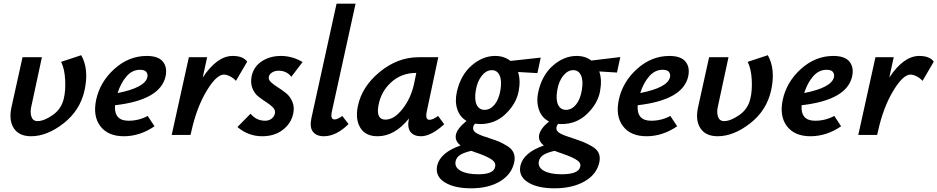

<svg xmlns="http://www.w3.org/2000/svg" viewBox="-20 -731 5078 1040"><path d="M207 -421 150 -156Q142 -124 150 -99.5Q158 -75 183 -75Q218 -75 265 -107.5Q312 -140 325 -195Q336 -238 333 -298Q330 -358 311 -396L420 -432Q463 -356 438 -242Q414 -133 324.5 -63Q235 7 148 7Q83 7 54.5 -37Q26 -81 43 -154L102 -421Z M775 -428Q837 -428 862 -397.5Q887 -367 877 -318Q849 -189 603 -161Q597 -77 676 -77Q732 -77 780 -103L817 -47Q738 7 651 7Q565 7 523.5 -47.5Q482 -102 501 -191Q522 -288 600 -358Q678 -428 775 -428ZM778 -312Q782 -327 773.5 -340Q765 -353 738 -353Q696 -353 665 -317Q634 -281 617 -227Q764 -256 778 -312Z M1240 -428Q1297 -428 1319 -397L1258 -293Q1245 -308 1226 -317.5Q1207 -327 1193 -327Q1152 -327 1098.5 -237.5Q1045 -148 1017 -21L1012 0H910L1003 -421H1102L1078 -311Q1156 -428 1240 -428Z M1400 7Q1325 7 1266 -43L1337 -115Q1369 -77 1416 -77Q1437 -77 1451.5 -88.5Q1466 -100 1469 -117Q1473 -134 1458.5 -149Q1444 -164 1422.5 -177.5Q1401 -191 1379.5 -208Q1358 -225 1347 -253.5Q1336 -282 1343 -318Q1354 -370 1398 -399Q1442 -428 1502 -428Q1563 -428 1619 -395L1558 -315Q1533 -348 1489 -348Q1468 -348 1453 -338Q1438 -328 1436 -314Q1433 -299 1448.5 -285Q1464 -271 1486.5 -257Q1509 -243 1530.5 -225.5Q1552 -208 1564 -179Q1576 -150 1568 -114Q1556 -61 1511 -27Q1466 7 1400 7Z M1734 7Q1694 7 1675 -17.5Q1656 -42 1667 -92L1803 -711H1906L1777 -124Q1769 -84 1792 -84Q1809 -84 1834 -103L1868 -59Q1801 7 1734 7Z M2353 -103 2386 -58Q2315 7 2260 7Q2222 7 2203.5 -16.5Q2185 -40 2195 -89Q2118 7 2025 7Q1960 7 1932 -38.5Q1904 -84 1918 -154Q1939 -261 2036.5 -341Q2134 -421 2247 -421H2354L2291 -124Q2283 -82 2306 -82Q2325 -82 2353 -103ZM2068 -83Q2115 -83 2160.5 -141Q2206 -199 2223 -278L2235 -336H2234Q2154 -336 2097.5 -284Q2041 -232 2029 -154Q2018 -83 2068 -83Z M2909 -419 2891 -335 2786 -341Q2801 -296 2789 -235Q2776 -169 2719 -114Q2662 -59 2581 -59Q2571 -59 2553 -61Q2544 -52 2543 -41Q2540 -21 2563 -8.5Q2586 4 2635 19Q2667 29 2687 38Q2707 47 2730 61.5Q2753 76 2762 97Q2771 118 2766 145Q2753 212 2690 250.5Q2627 289 2532 289Q2440 289 2388 256Q2336 223 2348 166Q2365 95 2475 57Q2444 34 2449 1Q2455 -34 2507 -76Q2470 -98 2456.5 -140.5Q2443 -183 2455 -235Q2476 -326 2535.5 -377Q2595 -428 2662 -428Q2711 -428 2745 -401ZM2691 -245Q2699 -295 2686 -323Q2673 -351 2644 -351Q2614 -351 2589.5 -320.5Q2565 -290 2557 -240Q2549 -191 2562 -163.5Q2575 -136 2605 -136Q2636 -136 2659.5 -165Q2683 -194 2691 -245ZM2572 100Q2566 98 2553 93.5Q2540 89 2533 86Q2494 95 2473.5 107.5Q2453 120 2448 142Q2441 175 2475 194Q2509 213 2571 213Q2655 213 2662 172Q2667 149 2643 133Q2619 117 2572 100Z M3340 -422 3322 -338 3226 -344Q3242 -299 3230 -235Q3217 -169 3160 -114Q3103 -59 3022 -59Q3009 -59 3003 -60Q2995 -50 2994 -41Q2991 -21 3014 -8.5Q3037 4 3086 19Q3122 31 3141.5 39Q3161 47 3187 62Q3213 77 3222.5 97.5Q3232 118 3227 145Q3214 212 3148 250.5Q3082 289 2983 289Q2891 289 2839 256Q2787 223 2799 166Q2816 95 2926 57Q2895 34 2900 1Q2907 -35 2954 -73Q2914 -93 2899 -137.5Q2884 -182 2896 -235Q2917 -326 2976.5 -377Q3036 -428 3103 -428Q3151 -428 3183 -403ZM3132 -245Q3140 -295 3127 -323Q3114 -351 3085 -351Q3055 -351 3030.5 -320.5Q3006 -290 2998 -240Q2990 -191 3003 -163.5Q3016 -136 3046 -136Q3077 -136 3100.5 -165Q3124 -194 3132 -245ZM3023 100Q3017 98 3004 93.5Q2991 89 2984 86Q2945 95 2924.5 107.5Q2904 120 2899 142Q2892 175 2926 194Q2960 213 3022 213Q3114 213 3123 172Q3126 160 3119.5 150Q3113 140 3095.5 130.5Q3078 121 3064.5 115.5Q3051 110 3023 100Z M3606 -428Q3668 -428 3693 -397.5Q3718 -367 3708 -318Q3680 -189 3434 -161Q3428 -77 3507 -77Q3563 -77 3611 -103L3648 -47Q3569 7 3482 7Q3396 7 3354.5 -47.5Q3313 -102 3332 -191Q3353 -288 3431 -358Q3509 -428 3606 -428ZM3609 -312Q3613 -327 3604.5 -340Q3596 -353 3569 -353Q3527 -353 3496 -317Q3465 -281 3448 -227Q3595 -256 3609 -312Z M3926 -421 3869 -156Q3861 -124 3869 -99.5Q3877 -75 3902 -75Q3937 -75 3984 -107.5Q4031 -140 4044 -195Q4055 -238 4052 -298Q4049 -358 4030 -396L4139 -432Q4182 -356 4157 -242Q4133 -133 4043.5 -63Q3954 7 3867 7Q3802 7 3773.5 -37Q3745 -81 3762 -154L3821 -421Z M4494 -428Q4556 -428 4581 -397.5Q4606 -367 4596 -318Q4568 -189 4322 -161Q4316 -77 4395 -77Q4451 -77 4499 -103L4536 -47Q4457 7 4370 7Q4284 7 4242.5 -47.5Q4201 -102 4220 -191Q4241 -288 4319 -358Q4397 -428 4494 -428ZM4497 -312Q4501 -327 4492.5 -340Q4484 -353 4457 -353Q4415 -353 4384 -317Q4353 -281 4336 -227Q4483 -256 4497 -312Z M4959 -428Q5016 -428 5038 -397L4977 -293Q4964 -308 4945 -317.5Q4926 -327 4912 -327Q4871 -327 4817.5 -237.5Q4764 -148 4736 -21L4731 0H4629L4722 -421H4821L4797 -311Q4875 -428 4959 -428Z"/></svg>

Font: EauTest
Style: Bold Italic
Weight: 700
Italic angle: -12°
Designer: Christian Thalmann (Catharsis Fonts)
Version: Version 0.001;PS 000.001;hotconv 1.0.88;makeotf.lib2.5.64775